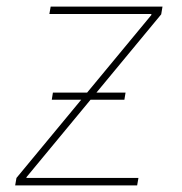

<svg xmlns="http://www.w3.org/2000/svg" viewBox="-20 -561 551 581"><path d="M25.9 0 29.8 -22.5 438 -515.6V-518.6H129.4L133.3 -541H471.7L467.8 -517.6L60.1 -24.9V-22.5H398.9L395 0ZM136.7 -259.3 140.1 -280.8H359.9L356.4 -259.3Z"/></svg>

Font: Inter 17pt Thin
Style: Italic
Weight: 250
Italic angle: -9.3988°
Version: Version 4.001;git-66647c0bb